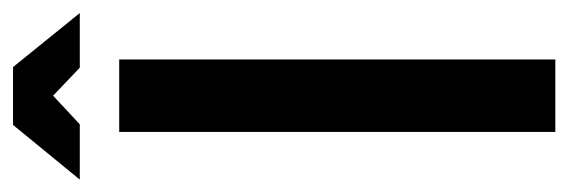

<svg xmlns="http://www.w3.org/2000/svg" viewBox="-334 -578 893 302"><g transform="rotate(-90 113.0 -426.5)"><path d="M57 0V-686H171V0ZM-18 -748 68 -853H159L244 -748H158L114 -790L69 -748Z"/></g></svg>

Font: Archivo Narrow SemiBold
Style: Regular
Weight: 600
Designer: Hector Gatti
Foundry: Omnibus-Type
Version: Version 3.002